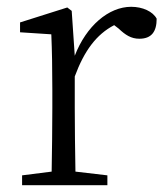

<svg xmlns="http://www.w3.org/2000/svg" viewBox="-20 -545 489 565"><path d="M191 -513 178 -523 39 -479V-450L131 -444C133 -396 134 -347 134 -281V-227C134 -175 133 -95 132 -40L45 -29V0H296V-29L202 -40C201 -96 200 -175 200 -227V-320C228 -396 264 -444 316 -471L329 -461C349 -442 366 -431 390 -431C426 -431 441 -452 441 -490C430 -511 400 -525 366 -525C300 -525 234 -469 200 -381Z"/></svg>

Font: Noto Serif CJK JP Light
Style: Regular
Weight: 300
Designer: Ryoko NISHIZUKA 西塚涼子 (kana & ideographs); Frank Grießhammer (Latin, Greek & Cyrillic); Wenlong ZHANG 张文龙 (bopomofo); San
Foundry: Adobe Systems Incorporated
Version: Version 1.001;PS 1.001;hotconv 16.6.54;makeotf.lib2.5.65590